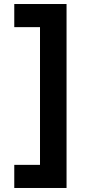

<svg xmlns="http://www.w3.org/2000/svg" viewBox="-20 -765 456 955"><path d="M51 55H179V-630H51V-745H311V170H51Z"/></svg>

Font: Evergrow Sans
Style: Bold
Weight: 700
Foundry: 10Web
Version: Version 1.000